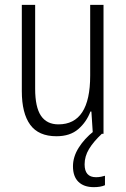

<svg xmlns="http://www.w3.org/2000/svg" viewBox="-20 -552 521 792"><path d="M407 -532V0H363L357 -92H353Q337 -49 303 -19.5Q269 10 213 10Q139 10 104.5 -37.5Q70 -85 70 -176V-532H125V-186Q125 -110 149 -74.5Q173 -39 221 -39Q352 -39 352 -240V-532ZM329 126Q329 179 376 179Q387 179 397 177Q407 175 413 173V212Q404 216 392.5 218Q381 220 367 220Q326 220 303.5 198Q281 176 281 134Q281 95 304.5 57.5Q328 20 367 -11L400 0Q365 33 347 63Q329 93 329 126Z"/></svg>

Font: Noto Sans Lao Condensed Light
Style: Regular
Weight: 300
Width: 3
Designer: Monotype Design Team
Foundry: Monotype Imaging Inc.
Version: Version 2.003; ttfautohint (v1.8.4.7-5d5b)